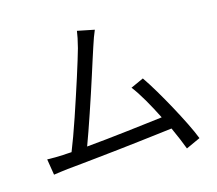

<svg xmlns="http://www.w3.org/2000/svg" viewBox="-111 -906 1222 1081"><g transform="rotate(-15 500.0 -366.0)"><path d="M850 34Q840 7 826 -26.5Q812 -60 795 -97Q756 -92 704 -86Q652 -80 594 -73Q536 -66 475.5 -59.5Q415 -53 358.5 -47Q302 -41 253.5 -36Q205 -31 172 -28Q153 -26 132 -23Q111 -20 89 -17L74 -110Q97 -109 121 -109.5Q145 -110 167 -111Q178 -112 190.5 -112.5Q203 -113 217 -114Q231 -149 248.5 -196.5Q266 -244 284 -297.5Q302 -351 320.5 -407Q339 -463 355 -513Q371 -563 383.5 -604Q396 -645 403 -670Q412 -705 416 -725.5Q420 -746 423 -766L522 -746Q514 -727 506 -706Q498 -685 488 -653Q480 -629 467.5 -590Q455 -551 439.5 -502.5Q424 -454 406.5 -401Q389 -348 371.5 -296.5Q354 -245 338 -199.5Q322 -154 310 -122Q365 -127 426.5 -133.5Q488 -140 548 -147Q608 -154 662.5 -160.5Q717 -167 758 -172Q728 -232 696.5 -286.5Q665 -341 637 -377L712 -411Q739 -372 771 -318Q803 -264 834 -207Q865 -150 891.5 -96.5Q918 -43 933 -4Z"/></g></svg>

Font: SpoqaHanSans-Regular
Style: Regular
Weight: 400
Designer: [Spoqa Han Sans] Dong-huui Kim \uAE40 \uB3D9 \uD718  Younghwa Kang \uAC15 \uC601 \uD654  [Noto Sans] Ryoko NISHIZUKA \u8
Foundry: Spoqa (http://www.spoqa-han-sans.com)
Version: Version 2.000